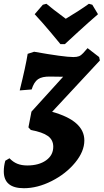

<svg xmlns="http://www.w3.org/2000/svg" viewBox="-89 -751 547 1013"><path d="M356 -10Q356 48 307.5 107Q259 166 184 204Q109 242 37 242Q-69 242 -69 153Q-69 125 -61 97L-39 84Q-20 104 2.5 113Q25 122 55 122Q116 122 154 95Q192 68 192 23Q192 -13 163.5 -33.5Q135 -54 74 -65L61 -79L77 -162L244 -346L177 -347Q133 -348 111.5 -333Q90 -318 78 -279L15 -274Q47 -403 57 -467L91 -478Q249 -450 298 -450Q317 -450 328 -454.5Q339 -459 350 -471L373 -497L434 -450L438 -432L186 -161Q356 -114 356 -10ZM156 -731Q185 -706 258 -652Q333 -697 380 -731L398 -726L428 -676Q377 -632 323 -582.5Q269 -533 253 -518H230Q218 -533 176.5 -582.5Q135 -632 94 -676L137 -726Z"/></svg>

Font: Alegreya ExtraBold
Style: Italic
Weight: 800
Italic angle: -7°
Designer: Juan Pablo del Peral
Foundry: Huerta Tipografica
Version: Version 2.007; ttfautohint (v1.6)